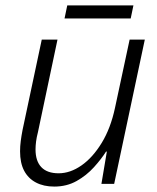

<svg xmlns="http://www.w3.org/2000/svg" viewBox="-20 -678 579 708"><path d="M180 10Q141 10 112.5 -5Q84 -20 69 -48.5Q54 -77 54 -120Q54 -139 56.5 -158Q59 -177 63 -198L134 -532H192L120 -191Q115 -172 113 -156Q111 -140 111 -127Q111 -84 132.5 -61.5Q154 -39 196 -39Q239 -39 280.5 -68Q322 -97 355 -151Q388 -205 404 -280L458 -532H514L401 0H354L374 -119H371Q354 -92 326.5 -61.5Q299 -31 262.5 -10.5Q226 10 180 10ZM218 -610 228 -658H472L462 -610Z"/></svg>

Font: Noto Sans Display Light
Style: Italic
Weight: 300
Italic angle: -12°
Designer: Monotype Design Team
Foundry: Monotype Imaging Inc.
Version: Version 2.003